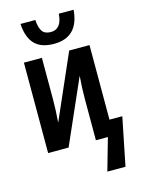

<svg xmlns="http://www.w3.org/2000/svg" viewBox="-139 -843 820 1114"><g transform="rotate(-15 270.5 -286.0)"><path d="M257 -603Q180 -603 141.5 -643Q103 -683 98 -765H187Q190 -718 205.5 -696Q221 -674 257 -674Q322 -674 328 -765H417Q404 -603 257 -603ZM363 193 418 0H346V-247Q346 -281 347.5 -316Q349 -351 352 -386L182 0H59V-543H167V-295Q167 -261 165.5 -228Q164 -195 161 -155L331 -543H453V-95H530L472 193Z"/></g></svg>

Font: Noto Sans ExtraCondensed SemiBold
Style: Regular
Weight: 600
Width: 2
Designer: Monotype Design Team
Foundry: Monotype Imaging Inc.
Version: Version 2.013; ttfautohint (v1.8.4.7-5d5b)